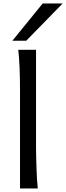

<svg xmlns="http://www.w3.org/2000/svg" viewBox="-20 -1062 373 1082"><path d="M183.1 -231.9Q183.1 -208.5 183.8 -176.8Q184.6 -145 185.8 -112.3Q187 -79.6 188.7 -49.8Q190.4 -20 192.9 0H92.8V-551.8Q92.8 -623 90.3 -680.9Q87.9 -738.8 83 -781.2H183.1ZM333 -1042.5 127.9 -832.5H49.8L220.7 -1042.5Z"/></svg>

Font: Andika New Basic
Style: Regular
Weight: 400
Designer: Victor Gaultney, Annie Olsen, Julie Remington, Don Collingsworth, Eric Hays
Foundry: SIL International
Version: Version 5.500; ttfautohint (v1.8.3)